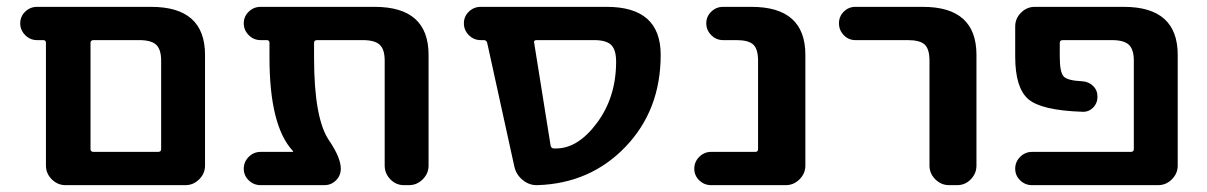

<svg xmlns="http://www.w3.org/2000/svg" viewBox="-20 -540 3519 560"><path d="M244 -415V-105Q244 -97 253 -97H441Q450 -97 450 -105V-363Q450 -396 435.5 -409.5Q421 -423 386 -423H253Q244 -423 244 -415ZM88 -423Q68 -423 53.5 -437.5Q39 -452 39 -472Q39 -492 53.5 -506Q68 -520 88 -520H421Q578 -520 578 -380V-57Q578 -34 561 -17Q544 0 521 0H244H171Q148 0 131 -17Q114 -34 114 -57V-415Q114 -423 106 -423Z M834 -97Q835 -97 835 -98Q835 -99 834 -100Q766 -173 766 -372V-415Q766 -423 758 -423H740Q720 -423 705.5 -437.5Q691 -452 691 -472Q691 -492 705.5 -506Q720 -520 740 -520H1073Q1230 -520 1230 -380V-57Q1230 -34 1213 -17Q1196 0 1173 0H1158Q1135 0 1118.5 -17Q1102 -34 1102 -57V-363Q1102 -396 1087.5 -409.5Q1073 -423 1038 -423H905Q896 -423 896 -415V-372Q896 -194 940 -130Q974 -80 974 -48Q974 -28 960 -14Q946 0 926 0H740Q720 0 705.5 -14Q691 -28 691 -48Q691 -68 705.5 -82.5Q720 -97 740 -97Z M1545 -423Q1536 -423 1538 -415L1586 -115Q1588 -107 1596 -107H1602Q1666 -107 1721.5 -182Q1777 -257 1777 -360Q1777 -395 1762.5 -409Q1748 -423 1713 -423ZM1382 -423Q1362 -423 1347.5 -437.5Q1333 -452 1333 -472Q1333 -492 1347.5 -506Q1362 -520 1382 -520H1750Q1907 -520 1907 -380Q1907 -219 1804.5 -112Q1702 -5 1548 0Q1524 1 1504.5 -15Q1485 -31 1480 -55L1401 -415Q1399 -423 1391 -423Z M2054 0Q2034 0 2019.5 -14Q2005 -28 2005 -48Q2005 -68 2019.5 -82.5Q2034 -97 2054 -97H2183Q2191 -97 2191 -105V-363Q2191 -397 2177 -410Q2163 -423 2128 -423H2089Q2069 -423 2054.5 -437.5Q2040 -452 2040 -472Q2040 -492 2054.5 -506Q2069 -520 2089 -520H2172Q2329 -520 2329 -380V-57Q2329 -34 2312 -17Q2295 0 2272 0Z M2475 -423Q2455 -423 2441 -437.5Q2427 -452 2427 -472Q2427 -492 2441 -506Q2455 -520 2475 -520H2672Q2828 -520 2828 -380V-57Q2828 -34 2811.5 -17Q2795 0 2772 0H2748Q2725 0 2708 -17Q2691 -34 2691 -57V-363Q2691 -397 2677 -410Q2663 -423 2628 -423Z M3278 -97Q3287 -97 3287 -105V-363Q3287 -396 3272.5 -409.5Q3258 -423 3223 -423H3080Q3071 -423 3071 -415V-375Q3071 -331 3081.5 -318Q3092 -305 3136 -303Q3155 -302 3168 -289.5Q3181 -277 3181 -258Q3181 -239 3168 -226Q3155 -213 3137 -214Q3017 -218 2979 -251Q2941 -284 2941 -375V-463Q2941 -486 2958 -503Q2975 -520 2998 -520H3258Q3415 -520 3415 -380V-57Q3415 -34 3398 -17Q3381 0 3358 0H2990Q2970 0 2955.5 -14Q2941 -28 2941 -48Q2941 -68 2955.5 -82.5Q2970 -97 2990 -97Z"/></svg>

Font: Rounded Mplus 1c Bold
Style: Bold
Weight: 700
Version: Version 1.059.20150529